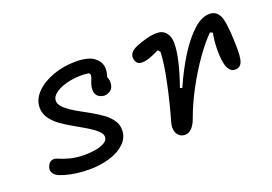

<svg xmlns="http://www.w3.org/2000/svg" viewBox="-82 -752 1404 990"><g transform="rotate(-20 620.0 -257.0)"><path d="M91.3 -18Q77.2 -27.5 72.5 -41.5Q67.8 -55.5 76.3 -73.3Q83.5 -89.8 98 -94.8Q112.5 -99.8 130.7 -91.3Q155.8 -79.8 190.4 -71.1Q225 -62.3 267.7 -62.3Q297.7 -62.3 327.2 -67.3Q356.7 -72.3 376.9 -84.1Q397.2 -95.8 397.2 -115Q397.2 -130.5 380.1 -147.1Q363 -163.7 330.7 -183.5Q314.5 -193 306.8 -197.6Q299 -202.2 283.3 -211.2L266.8 -220.5Q225 -244.2 197.4 -264.1Q169.8 -284 150.8 -310.6Q131.7 -337.2 131.7 -369.7Q131.7 -414.7 167.3 -451.5Q203 -488.3 261.8 -509.5Q320.7 -530.7 385.8 -530.7Q456.2 -530.7 488.3 -505.4Q520.5 -480.2 520.8 -443.8Q521 -407.5 500 -372.7L495.3 -416Q507.3 -410 513.4 -398.5Q519.5 -387 519.5 -368.7Q519.5 -335.3 494.5 -321.9Q469.5 -308.5 444.2 -320.6Q419 -332.7 419 -363Q419 -376.2 421.5 -386.2Q424 -396.3 429 -408.3Q433.3 -419.5 435.7 -426.9Q438 -434.3 437.5 -442.7L430.8 -450.8Q381.5 -457.2 332.9 -448.8Q284.3 -440.3 253.2 -420.2Q222.2 -400 222.2 -374.7Q222.2 -357.5 237 -341.1Q251.8 -324.7 273.6 -310.2Q295.3 -295.8 330.3 -276.7Q337.8 -272.3 344.2 -269.1Q350.5 -265.8 357.8 -261.5L368.3 -255.7Q410.2 -232 435.3 -213.1Q460.5 -194.2 476.4 -170.6Q492.3 -147 492.3 -118Q492.3 -75.7 460.6 -45.1Q428.8 -14.5 376.9 1.1Q325 16.7 265.5 16.7Q229.2 16.7 194.2 11.9Q159.3 7.2 132.2 -0.8Q105 -8.8 91.3 -18Z M744 -69.5Q770.3 -159.8 792.8 -266.2Q815.2 -372.7 815.7 -428.7L804.5 -440.5Q784.7 -430.5 766 -422.8Q747.3 -415 732.2 -411.7Q709.2 -406.8 694.1 -411Q679 -415.2 673.3 -435.8Q667.3 -456.8 678.2 -472.1Q689.2 -487.3 712.8 -497.2Q741.5 -509.5 773.2 -517.7Q805 -525.8 829.7 -525.8Q862.7 -525.8 880.4 -503.7Q898.2 -481.5 898.2 -447.3Q898.2 -405.2 884.5 -346.4Q870.8 -287.7 846 -218.2L858 -214.8Q896.5 -302.3 940.4 -372.3Q984.3 -442.3 1030.2 -484Q1076.2 -525.7 1119 -525.7Q1142.8 -525.7 1157.9 -511.8Q1173 -497.8 1179.3 -474Q1186.7 -445.8 1189.8 -403.5Q1193 -361.2 1193.5 -312.7Q1193.5 -308.5 1193.5 -303.8Q1193.5 -271.3 1189.8 -252.3Q1186 -233.3 1178.1 -223.5Q1170.2 -213.7 1157.7 -211.3Q1135.2 -206.7 1120.9 -220.4Q1106.7 -234.2 1100.5 -263.3Q1093.7 -297 1094.6 -343.2Q1095.5 -389.3 1103.5 -428.5L1089.8 -434.8Q1051.8 -397.8 1007 -334.8Q962.2 -271.8 921.1 -195.6Q880 -119.3 853.3 -44.7Q841.3 -11.7 821.7 5.2Q802 22.2 777.3 16.2Q760.8 11.8 751.2 -0.6Q741.7 -13 739.8 -31Q738 -49 744 -69.5Z"/></g></svg>

Font: Monaspace Radon Var
Style: Regular
Weight: 400
Designer: Riley Cran and the Lettermatic Team
Version: Version 1.000 (Monaspace Radon Var)